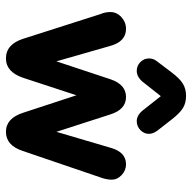

<svg xmlns="http://www.w3.org/2000/svg" viewBox="-20 -632 661 662"><g transform="rotate(90 311.0 -300.5)"><path d="M191 -164 138 -349Q123 -404 79 -404Q56 -404 38.5 -388Q21 -372 21 -350Q21 -343 22.5 -334Q24 -325 28 -316L113 -50Q132 10 181 10Q228 10 248 -50L308 -233L368 -50Q387 10 434 10Q481 10 500 -48L593 -321Q596 -330 597.5 -338.5Q599 -347 599 -355Q599 -374 583 -389Q567 -404 546 -404Q505 -404 490 -354L434 -164L374 -350Q357 -404 314 -404Q271 -404 253 -351ZM311 -524 356 -467Q375 -441 397 -441Q415 -441 428 -453.5Q441 -466 441 -483Q441 -497 430 -512L391 -562Q370 -589 352.5 -600Q335 -611 310 -611Q286 -611 268 -600Q250 -589 229 -561L191 -511Q186 -505 183.5 -498Q181 -491 181 -483Q181 -466 193.5 -453.5Q206 -441 224 -441Q247 -441 266 -467Z"/></g></svg>

Font: Beiruti
Style: Bold
Weight: 700
Designer: Arlette Boutros
Foundry: Boutros
Version: Version 1.41